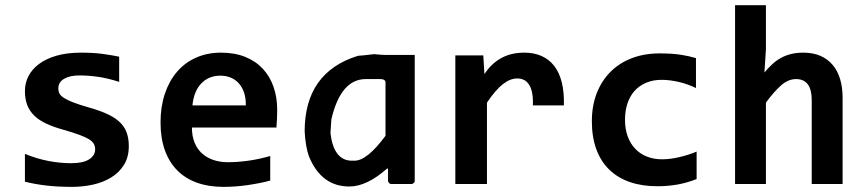

<svg xmlns="http://www.w3.org/2000/svg" viewBox="-20 -710 3339 741"><path d="M477.1 -146Q477.1 -103.5 458.3 -73.5Q439.5 -43.5 408.4 -24.7Q377.4 -5.9 338.1 2.7Q298.8 11.2 257.8 11.2Q203.1 11.2 159.2 6.1Q115.2 1 76.2 -8.8V-116.2Q122.1 -97.2 167.7 -88.6Q213.4 -80.1 253.9 -80.1Q300.8 -80.1 324 -95Q347.2 -109.9 347.2 -133.8Q347.2 -145 342.3 -154.3Q337.4 -163.6 324 -172.1Q310.5 -180.7 286.1 -189.7Q261.7 -198.7 222.2 -210Q185.5 -220.2 158 -233.2Q130.4 -246.1 112.3 -263.7Q94.2 -281.2 85.2 -304.4Q76.2 -327.6 76.2 -358.9Q76.2 -389.2 89.8 -416Q103.5 -442.9 130.6 -463.1Q157.7 -483.4 198.2 -495.1Q238.8 -506.8 293 -506.8Q339.8 -506.8 376 -502Q412.1 -497.1 439.9 -491.2V-394Q397.5 -407.7 360.1 -413.3Q322.8 -418.9 286.1 -418.9Q249.5 -418.9 227.3 -405.8Q205.1 -392.6 205.1 -369.1Q205.1 -357.9 209.5 -349.1Q213.9 -340.3 226.8 -332Q239.7 -323.7 262.9 -314.7Q286.1 -305.7 324.2 -294.9Q367.2 -282.7 396.5 -268.8Q425.8 -254.9 443.6 -237.3Q461.4 -219.7 469.2 -197.3Q477.1 -174.8 477.1 -146Z M1049.8 -286.1Q1049.8 -273.9 1049.1 -254.4Q1048.3 -234.9 1046.9 -217.8H720.7Q720.7 -185.1 730.7 -160.2Q740.7 -135.3 759 -118.4Q777.3 -101.6 803 -92.8Q828.6 -84 859.9 -84Q896 -84 937.3 -89.6Q978.5 -95.2 1022.9 -107.9V-13.2Q1003.9 -7.8 981.4 -3.4Q959 1 935.5 4.4Q912.1 7.8 888.2 9.5Q864.3 11.2 841.8 11.2Q785.2 11.2 740.2 -4.9Q695.3 -21 664.1 -52.5Q632.8 -84 616.2 -130.4Q599.6 -176.8 599.6 -237.8Q599.6 -298.3 616.2 -347.9Q632.8 -397.5 663.1 -432.9Q693.4 -468.3 736.6 -487.5Q779.8 -506.8 833 -506.8Q885.7 -506.8 926.3 -490.5Q966.8 -474.1 994.1 -444.8Q1021.5 -415.5 1035.6 -375Q1049.8 -334.5 1049.8 -286.1ZM928.7 -303.2Q929.2 -332.5 921.4 -354.2Q913.6 -376 900.1 -390.1Q886.7 -404.3 868.9 -411.1Q851.1 -418 830.6 -418Q785.6 -418 756.8 -387.9Q728 -357.9 722.7 -303.2Z M1580.6 -498V-10.3Q1580.6 -5.4 1570.8 0H1487.8Q1482.9 0 1477.5 -10.3V-59.6H1474.1Q1395.5 9.8 1328.1 9.8Q1220.2 9.8 1172.4 -106.4Q1159.2 -142.6 1155.8 -202.6Q1155.8 -430.7 1361.3 -494.6Q1368.7 -494.6 1424.3 -501Q1452.6 -498 1467.8 -498ZM1255.4 -195.8Q1268.1 -89.8 1338.4 -89.8H1348.1Q1397 -89.8 1467.8 -186V-395Q1464.4 -404.8 1447.8 -404.8H1391.6Q1294.9 -404.8 1258.8 -249Z M2036.6 -303.2Q2037.6 -331.1 2033.9 -350.6Q2030.3 -370.1 2022.2 -382.8Q2014.2 -395.5 2002.4 -401.4Q1990.7 -407.2 1975.6 -407.2Q1949.2 -407.2 1921.1 -385.5Q1893.1 -363.8 1859.4 -314V0H1737.3V-496.1H1845.2L1849.6 -423.8Q1861.8 -442.9 1877.2 -458Q1892.6 -473.1 1911.4 -484.1Q1930.2 -495.1 1953.1 -501Q1976.1 -506.8 2003.4 -506.8Q2041 -506.8 2070.1 -493.9Q2099.1 -481 2118.9 -455.6Q2138.7 -430.2 2148.2 -391.8Q2157.7 -353.5 2156.2 -303.2Z M2668.5 -19Q2633.3 -4.9 2595.7 2Q2558.1 8.8 2517.1 8.8Q2458 8.8 2411.1 -7.3Q2364.3 -23.4 2331.5 -55.2Q2298.8 -86.9 2281.5 -133.8Q2264.2 -180.7 2264.2 -242.2Q2264.2 -301.8 2283 -350.1Q2301.8 -398.4 2335.9 -432.6Q2370.1 -466.8 2418.2 -485.4Q2466.3 -503.9 2525.4 -503.9Q2573.7 -503.9 2606.7 -498.8Q2639.6 -493.7 2666 -485.8V-370.1Q2635.7 -385.3 2600.3 -393.6Q2564.9 -401.9 2533.2 -401.9Q2500 -401.9 2473.6 -390.6Q2447.3 -379.4 2429.2 -359.4Q2411.1 -339.4 2401.6 -310.8Q2392.1 -282.2 2392.1 -248Q2392.1 -212.4 2402.3 -184.1Q2412.6 -155.8 2431.4 -136Q2450.2 -116.2 2476.6 -105.7Q2502.9 -95.2 2535.2 -95.2Q2550.8 -95.2 2568.1 -97.4Q2585.4 -99.6 2602.8 -103.8Q2620.1 -107.9 2637 -113.3Q2653.8 -118.7 2668.5 -125Z M3112.8 0V-323.2Q3112.8 -404.8 3052.2 -404.8Q3022 -404.8 2994.4 -380.4Q2966.8 -356 2936 -314V0H2816.9V-689.9H2936V-520L2930.2 -430.2Q2945.3 -448.2 2960.9 -462.6Q2976.6 -477.1 2994.6 -486.8Q3012.7 -496.6 3033.7 -501.7Q3054.7 -506.8 3080.1 -506.8Q3118.2 -506.8 3146.5 -494.4Q3174.8 -481.9 3193.8 -459.2Q3212.9 -436.5 3222.4 -404.5Q3231.9 -372.6 3231.9 -333V0Z"/></svg>

Font: Code New Roman
Style: Bold
Weight: 700
Monospace: yes
Designer: Sam Radian
Foundry: Code New Roman
Version: Version 1.508 October 19, 2014